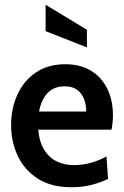

<svg xmlns="http://www.w3.org/2000/svg" viewBox="-20 -774 518 804"><path d="M278 10Q194.5 10 138.5 -25.8Q82.5 -61.5 54.5 -120.8Q26.5 -180 26.5 -250.5Q26.5 -320.5 53 -378.2Q79.5 -436 130.2 -470.5Q181 -505 254 -505Q316 -505 360.5 -478.2Q405 -451.5 429 -403Q453 -354.5 453 -290.5Q453 -276.5 451.5 -261.8Q450 -247 447 -231H140Q145 -178 166 -145.2Q187 -112.5 219 -97.5Q251 -82.5 288.5 -82.5Q326 -82.5 361.2 -92.5Q396.5 -102.5 426 -119L432.5 -25Q405 -11 366 -0.5Q327 10 278 10ZM143.5 -307H341Q341 -335.5 332 -359.2Q323 -383 303.2 -397.8Q283.5 -412.5 251 -412.5Q206 -412.5 179.5 -384.8Q153 -357 143.5 -307ZM344 -575.5 171 -643.5V-754L344 -649.5Z"/></svg>

Font: Cabin SemiCondensed SemiBold
Style: Regular
Weight: 600
Width: 4
Designer: Pablo Impallari
Foundry: Pablo Impallari. http://www.impallari.com Igino Marini. http://www.ikern.com
Version: Version 3.001